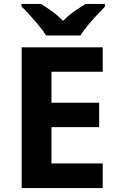

<svg xmlns="http://www.w3.org/2000/svg" viewBox="-20 -954 600 974"><path d="M501 0H90V-714H501V-590H241V-433H483V-309H241V-125H501ZM214 -774Q200 -797 177.5 -824Q155 -851 131.5 -877Q108 -903 89 -921V-934H188Q214 -918 244 -896.5Q274 -875 300 -848Q326 -875 357 -896.5Q388 -918 414 -934H513V-921Q495 -903 471 -877Q447 -851 424.5 -824Q402 -797 388 -774Z"/></svg>

Font: Noto Sans Myanmar
Style: Regular
Weight: 400
Designer: Monotype Design Team
Foundry: Monotype Imaging Inc.
Version: Version 2.107